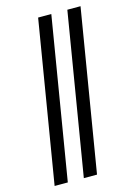

<svg xmlns="http://www.w3.org/2000/svg" viewBox="-141 -896 782 1111"><g transform="rotate(-15 250.0 -340.0)"><path d="M218 143 378 -823H457L297 143ZM43 143 203 -823H282L122 143Z"/></g></svg>

Font: Iosevka Term Curly Md Obl
Style: Regular
Weight: 500
Italic angle: -9°
Designer: Belleve Invis
Foundry: Belleve Invis
Version: Version 32.3.0